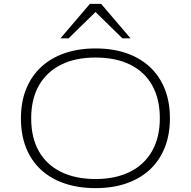

<svg xmlns="http://www.w3.org/2000/svg" viewBox="-20 -963 985 991"><path d="M473 8Q384 8 312.5 -16.5Q241 -41 191 -87.5Q141 -134 114.5 -200.5Q88 -267 88 -352Q88 -436 114.5 -502.5Q141 -569 191 -616Q241 -663 312.5 -688Q384 -713 473 -713Q563 -713 634 -688Q705 -663 754.5 -616.5Q804 -570 830.5 -503.5Q857 -437 857 -353Q857 -268 830.5 -201.5Q804 -135 754.5 -88.5Q705 -42 634 -17Q563 8 473 8ZM473 -39Q576 -39 650.5 -76Q725 -113 765 -183.5Q805 -254 805 -353Q805 -452 765.5 -522.5Q726 -593 651.5 -629.5Q577 -666 473 -666Q369 -666 295 -629Q221 -592 181 -522Q141 -452 141 -352Q141 -252 180.5 -182.5Q220 -113 294.5 -76Q369 -39 473 -39ZM292 -765 444 -943H502L654 -765H612L473 -901L334 -765Z"/></svg>

Font: Nunito Sans 10pt Expanded ExtraLight
Style: Regular
Weight: 250
Width: 7
Designer: Vernon Adams
Foundry: Vernon Adams
Version: Version 3.101;gftools[0.9.27]